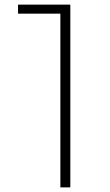

<svg xmlns="http://www.w3.org/2000/svg" viewBox="-20 -733 474 830"><path d="M284 77H241V-674H58V-713H284Z"/></svg>

Font: Gmarket Sans TTF Light
Style: Regular
Weight: 300
Designer: Creative Director : Sungho Lee; Art Director : Kiwoong Choi; Project Manager : Sori Yang, Jongwook Yoon; Font Designer :
Foundry: Sandoll Inc.
Version: Version 1.000;hotconv 1.0.109;makeotfexe 2.5.65596